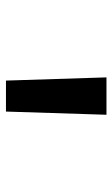

<svg xmlns="http://www.w3.org/2000/svg" viewBox="117 -887 386 660"><g transform="rotate(90 310.0 -557.0)"><path d="M363.5 -384.5 374.5 -730H246L257 -384.5Z"/></g></svg>

Font: Monaspace Argon SemiBold
Style: Regular
Weight: 600
Designer: Riley Cran & the Lettermatic Team
Foundry: Lettermatic
Version: Version 1.000 (Monaspace Argon)